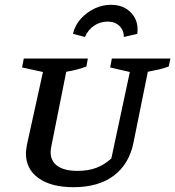

<svg xmlns="http://www.w3.org/2000/svg" viewBox="-20 -771 730 800"><path d="M286 9Q194 9 141 -28.5Q88 -66 88 -132Q88 -139 89.5 -149Q91 -159 92 -167L159 -471L72 -490L79 -527H346L340 -494Q305 -480 256 -472L194 -162Q192 -153 191.5 -147.5Q191 -142 191 -137Q191 -99 220 -79Q249 -59 303 -59Q348 -59 382 -72Q416 -85 444 -111L521 -471L439 -490L446 -527H690L683 -494Q665 -487 646 -482.5Q627 -478 596 -472L536 -176Q518 -87 454 -39Q390 9 286 9ZM442 -751Q496 -751 527.5 -716.5Q559 -682 552 -630L496 -617Q496 -645 477.5 -663Q459 -681 428 -681Q397 -681 371.5 -663.5Q346 -646 334 -617L284 -630Q292 -665 316 -692Q340 -719 373 -735Q406 -751 442 -751Z"/></svg>

Font: Piazzolla SC Medium
Style: Italic
Weight: 500
Italic angle: -11.3°
Designer: Juan Pablo del Peral
Foundry: Huerta Tipografica
Version: Version 1.330